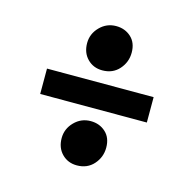

<svg xmlns="http://www.w3.org/2000/svg" viewBox="-82 -599 695 687"><g transform="rotate(15 265.0 -256.0)"><path d="M67 -210V-304H462V-210ZM259.4 3Q226 3 204 -19.4Q182 -41.7 182 -77.5Q182 -112 207 -137.5Q232 -163 267.3 -163Q300 -163 322.5 -142.5Q345 -122 345 -85.3Q345 -50 321.5 -23.5Q298 3 259.4 3ZM259.4 -349Q226 -349 204 -371.4Q182 -393.7 182 -429.5Q182 -464 207 -489.5Q232 -515 267.3 -515Q300 -515 322.5 -494.5Q345 -474 345 -437.3Q345 -402 321.5 -375.5Q298 -349 259.4 -349Z"/></g></svg>

Font: Faustina VF Beta
Style: Regular
Weight: 400
Designer: Alfonso Garcia
Foundry: Omnibus-Type
Version: Version 1.006